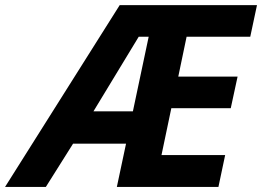

<svg xmlns="http://www.w3.org/2000/svg" viewBox="-80 -734 1029 754"><path d="M-60.1 0 390.1 -713.9H929.2L902.8 -589.8H652.8L620.1 -433.1H853L826.2 -309.1H592.8L554.2 -125H804.2L777.8 0H378.9L415 -169.9H207L100.1 0ZM287.1 -296.9H441.9L503.9 -589.8H464.8Z"/></svg>

Font: Open Sans
Style: Bold Italic
Weight: 700
Italic angle: -12°
Designer: Monotype Design Team
Foundry: Monotype Imaging Inc.
Version: Version 3.003; ttfautohint (v1.8.4)